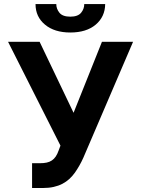

<svg xmlns="http://www.w3.org/2000/svg" viewBox="-20 -938 711 968"><path d="M179.7 -727.3 350.9 -369.3 494 -727.3H650.9L400.2 -142.8Q391 -122.2 380.3 -103.5Q369.7 -84.9 357.6 -67.5Q345.2 -50.1 329.5 -35.7Q313.9 -21.3 294.4 -11.2Q274.9 -1.1 250.5 4.4Q226.2 9.9 196.4 9.9H141.7V-115.1H181.1Q200.6 -115.1 215.4 -118.3Q230.1 -121.4 241.5 -129.1Q252.8 -136.7 261.2 -149.1Q269.5 -161.6 275.9 -180L284.8 -203.8L20.6 -727.3ZM263.8 -917.6Q263.5 -893.8 279.8 -873.6Q295.8 -854 334.5 -854Q372.5 -854 388.8 -873.6Q404.8 -892.8 404.8 -917.6H510.3Q509.6 -853.7 462.7 -813.9Q415.5 -774.1 334.5 -774.1Q254.3 -774.1 206.7 -813.9Q159.1 -853.3 159.1 -917.6Z"/></svg>

Font: Inter P
Style: Bold
Weight: 700
Designer: Rasmus Andersson
Foundry: rsms
Version: Version 3.018;git-588b23468